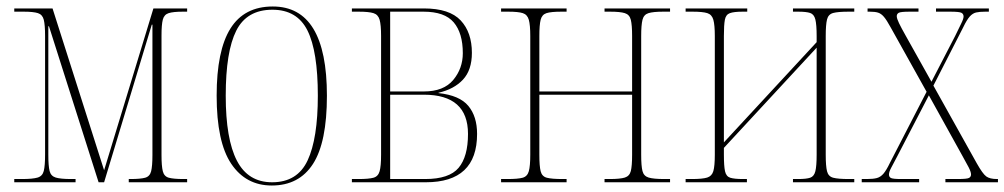

<svg xmlns="http://www.w3.org/2000/svg" viewBox="-20 -562 3097 592"><path d="M24 0V-10H48Q81 -10 96 -14.5Q111 -19 115 -35Q119 -51 119 -86V-451Q119 -485 115 -501Q111 -517 97 -521.5Q83 -526 53 -526H24V-536H142L301 -37L453 -536H557V-526H544Q514 -526 500 -521.5Q486 -517 482 -501.5Q478 -486 478 -453V-84Q478 -50 482 -34Q486 -18 500.5 -14Q515 -10 546 -10H557V0H377V-10H382Q413 -10 427.5 -14Q442 -18 446 -34Q450 -50 450 -84V-486H448L301 0H284L131 -481H129V-85Q129 -50 133 -34.5Q137 -19 152 -14.5Q167 -10 199 -10H213V0Z M818 10Q738 10 693 -57Q648 -124 648 -267Q648 -406 690.5 -474Q733 -542 821 -542Q988 -542 988 -267Q988 -123 945 -56.5Q902 10 818 10ZM819 0Q897 0 928.5 -67.5Q960 -135 960 -267Q960 -404 928 -468Q896 -532 820 -532Q741 -532 708.5 -467.5Q676 -403 676 -267Q676 -133 710.5 -66.5Q745 0 819 0Z M1065 0V-10H1086Q1117 -10 1131.5 -14Q1146 -18 1150.5 -34Q1155 -50 1155 -85V-451Q1155 -485 1150.5 -501Q1146 -517 1131.5 -521.5Q1117 -526 1086 -526H1065V-536H1287Q1366 -536 1400.5 -499Q1435 -462 1435 -399Q1435 -346 1407.5 -316.5Q1380 -287 1332 -276V-275Q1397 -268 1424 -235.5Q1451 -203 1451 -149Q1451 0 1293 0ZM1287 -280Q1348 -280 1377.5 -315.5Q1407 -351 1407 -398Q1407 -460 1379 -493Q1351 -526 1286 -526H1183V-280ZM1291 -10Q1365 -10 1394 -44.5Q1423 -79 1423 -149Q1423 -270 1287 -270H1183V-10Z M1525 0V-10H1545Q1577 -10 1591.5 -14Q1606 -18 1610.5 -34Q1615 -50 1615 -85V-451Q1615 -485 1610.5 -501Q1606 -517 1592 -521.5Q1578 -526 1547 -526H1525V-536H1727V-526H1711Q1679 -526 1665 -521.5Q1651 -517 1647 -501Q1643 -485 1643 -451V-280H1929V-451Q1929 -485 1925 -501Q1921 -517 1906.5 -521.5Q1892 -526 1861 -526H1844V-536H2046V-526H2025Q1994 -526 1979.5 -521.5Q1965 -517 1961 -501Q1957 -485 1957 -451V-85Q1957 -50 1961 -34.5Q1965 -19 1980 -14.5Q1995 -10 2028 -10H2046V0H1844V-10H1860Q1892 -10 1906.5 -14.5Q1921 -19 1925 -34.5Q1929 -50 1929 -85V-270H1643V-85Q1643 -50 1647 -34Q1651 -18 1666 -14Q1681 -10 1714 -10H1727V0Z M2094 0V-10H2114Q2146 -10 2160.5 -14.5Q2175 -19 2179.5 -34.5Q2184 -50 2184 -85V-451Q2184 -485 2179.5 -501Q2175 -517 2161 -521.5Q2147 -526 2115 -526H2094V-536H2284V-526H2270Q2243 -526 2230.5 -521.5Q2218 -517 2215 -501Q2212 -485 2212 -451V-123L2498 -432V-451Q2498 -486 2494 -502Q2490 -518 2478 -522Q2466 -526 2441 -526H2425V-536H2614V-526H2597Q2564 -526 2549 -522Q2534 -518 2530 -502Q2526 -486 2526 -451V-85Q2526 -50 2530 -34Q2534 -18 2549 -14Q2564 -10 2597 -10H2614V0H2425V-10H2441Q2466 -10 2478 -14Q2490 -18 2494 -34Q2498 -50 2498 -85V-415L2212 -106V-85Q2212 -50 2215.5 -34Q2219 -18 2231.5 -14Q2244 -10 2271 -10H2283V0Z M2637 0V-10H2653Q2672 -10 2683.5 -13Q2695 -16 2704 -26.5Q2713 -37 2724 -60L2837 -279L2726 -478Q2714 -500 2705.5 -510Q2697 -520 2687.5 -523Q2678 -526 2662 -526H2655V-536H2812V-526H2785Q2757 -526 2751 -522.5Q2745 -519 2745 -512Q2745 -505 2752 -490.5Q2759 -476 2772 -453L2852 -310L2925 -451Q2936 -474 2943.5 -489Q2951 -504 2951 -511Q2951 -519 2944.5 -522.5Q2938 -526 2910 -526H2866V-536H3029V-526H3018Q3000 -526 2989.5 -523.5Q2979 -521 2970 -511Q2961 -501 2950 -478L2858 -298L2992 -58Q3010 -26 3021 -18Q3032 -10 3054 -10H3057V0H2895V-10H2933Q2962 -10 2968 -13.5Q2974 -17 2974 -24Q2974 -32 2966.5 -46.5Q2959 -61 2946 -84L2844 -268L2747 -81Q2735 -58 2728 -45Q2721 -32 2721 -24Q2721 -16 2727.5 -13Q2734 -10 2758 -10H2814V0Z"/></svg>

Font: Noto Serif Display Condensed Thin
Style: Regular
Weight: 100
Width: 3
Designer: Monotype Design Team
Foundry: Monotype Imaging Inc.
Version: Version 2.009